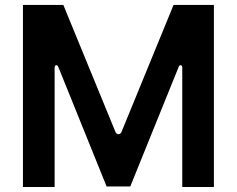

<svg xmlns="http://www.w3.org/2000/svg" viewBox="-20 -747 946 767"><path d="M71.7 -727.3V0H198.2V-477.3C198.2 -487.9 208.8 -490.1 212.7 -480.1L405.9 -2.1H500.4L694.2 -480.8C697.8 -489.7 708.1 -487.6 708.1 -478.7V0H834.5V-727.3H673.3L465.2 -219.5C460.6 -208.1 446 -208.1 441.4 -219.5L233 -727.3Z"/></svg>

Font: RA Gorm Semi Bold
Style: Regular
Weight: 600
Designer: Rasmus Andersson
Foundry: rsms
Version: Version 3.000;hotconv 1.0.109;makeotfexe 2.5.65596